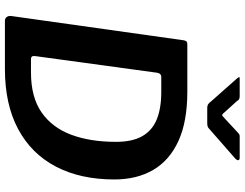

<svg xmlns="http://www.w3.org/2000/svg" viewBox="-127 -868 995 781"><g transform="rotate(90 370.5 -477.5)"><path d="M65 0Q55 0 49.5 -7Q44 -14 45 -25L144 -728Q146 -737 149.5 -739.5Q153 -742 163 -742H353Q474 -742 553 -706Q632 -670 671 -603.5Q710 -537 710 -445Q710 -307 657.5 -207Q605 -107 504.5 -53.5Q404 0 261 0H65ZM275 -106Q375 -106 437 -149Q499 -192 528 -269.5Q557 -347 557 -452Q557 -518 534 -558.5Q511 -599 466 -617.5Q421 -636 354 -636H293Q279 -636 276 -620L208 -122Q207 -114 210 -110Q213 -106 220 -106ZM522 -950Q528 -955 532.5 -955Q537 -955 544 -955H621Q630 -955 631.5 -950Q633 -945 625 -937L504 -831Q500 -827 495 -825Q490 -823 481 -823H420Q409 -823 403 -827.5Q397 -832 393 -838L300 -943Q295 -949 293.5 -952Q292 -955 300 -955H371Q379 -955 383.5 -952.5Q388 -950 391 -944L438 -892Q447 -881 451 -884.5Q455 -888 466 -898Z"/></g></svg>

Font: Libre Franklin SemiBold
Style: Italic
Weight: 600
Italic angle: -8°
Designer: Pablo Impallari, Rodrigo Fuenzalida, Nhung Nguyen
Foundry: Impallari Type
Version: Version 3.000